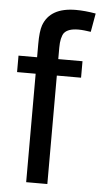

<svg xmlns="http://www.w3.org/2000/svg" viewBox="-54 -779 427 813"><g transform="rotate(5 160.0 -372.5)"><path d="M89 0V-461H10V-531H89V-588Q89 -641 98 -667Q126 -745 236 -745Q255 -745 276 -743Q297 -741 320 -737L306 -658Q292 -660 279 -661.5Q266 -663 253 -663Q210 -663 193 -643Q179 -623 179 -580V-531H282V-461H179V0Z"/></g></svg>

Font: MongolianScript
Style: Regular
Weight: 400
Designer: Bolorsoft LLC, NUM
Foundry: Bolorsoft LLC
Version: Version 3.2